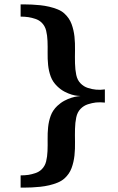

<svg xmlns="http://www.w3.org/2000/svg" viewBox="-20 -726 535 868"><path d="M454.1 -262.2Q433.1 -264.6 413.6 -262.7Q396.5 -260.7 377.4 -254.6Q358.4 -248.5 344.2 -233.9Q329.6 -218.8 324.7 -195.3Q319.8 -171.9 319.1 -143.6Q318.4 -115.2 319.1 -84.2Q319.8 -53.2 316.7 -23.2Q313.5 6.8 303.5 33.9Q293.5 61 271 81.1Q258.3 92.3 240.5 99.6Q222.7 106.9 202.6 111.6Q182.6 116.2 162.1 118.4Q141.6 120.6 123.8 121.3Q106 122.1 92.3 122.1H73.2V66.9Q91.3 66.9 108.9 64.5Q124 62 140.1 56.6Q156.2 51.3 168 40Q183.1 25.4 188.5 3.9Q193.8 -17.6 194.8 -43Q195.8 -68.4 195.3 -95.9Q194.8 -123.5 197.5 -150.6Q200.2 -177.7 209.2 -202.6Q218.3 -227.5 238.8 -247.1Q254.4 -261.7 271 -270.5Q287.6 -279.3 302.5 -283.9Q317.4 -288.6 328.6 -290Q339.8 -291.5 344.2 -292Q340.8 -292 329.8 -293Q318.8 -293.9 304 -298.3Q289.1 -302.7 272 -311.5Q254.9 -320.3 238.8 -335.9Q218.3 -355.5 209.2 -380.4Q200.2 -405.3 197.5 -432.4Q194.8 -459.5 195.3 -487.3Q195.8 -515.1 194.8 -540.8Q193.8 -566.4 188.5 -587.9Q183.1 -609.4 168 -624Q156.2 -635.3 140.1 -640.6Q124 -646 108.9 -648.4Q91.3 -650.9 73.2 -650.9V-706.1H92.3Q106 -706.1 123.8 -705.3Q141.6 -704.6 162.1 -702.4Q182.6 -700.2 202.6 -695.6Q222.7 -690.9 240.7 -683.6Q258.8 -676.3 271 -665Q293.5 -644.5 303.5 -617.4Q313.5 -590.3 316.7 -560.3Q319.8 -530.3 319.1 -499Q318.4 -467.8 319.1 -439.5Q319.8 -411.1 324.7 -387.5Q329.6 -363.8 344.2 -349.1Q358.4 -334.5 377.4 -328.4Q396.5 -322.3 413.6 -320.8Q433.1 -318.8 454.1 -321.8Z"/></svg>

Font: Charis SIL Viet
Style: Bold
Weight: 700
Foundry: SIL International
Version: Version 5.000